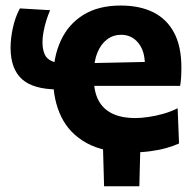

<svg xmlns="http://www.w3.org/2000/svg" viewBox="-20 -534 702 687"><path d="M188.6 -214Q99.1 -214 58.5 -250.9Q17.8 -287.9 17.8 -363.7Q17.8 -379 19.8 -396.7Q21.8 -414.5 25.8 -433.1Q29.8 -451.8 36.1 -469.9Q42.4 -487.9 51.2 -503.9L159.4 -497.5Q152 -480.8 145.6 -460.3Q139.3 -439.9 135.7 -419.9Q132 -400 132 -384Q132 -358.6 139.1 -341.3Q146.2 -324 164.8 -315.5Q183.4 -307 217.4 -307H258.6V-214ZM352.4 132.4Q351.2 92.5 350.2 52.6Q349.1 12.7 347.9 -26.5H482.7Q481.5 13.6 480.6 53.3Q479.7 93 478.6 132.4ZM447.1 11.5Q350.5 11.5 289.4 -22.5Q228.2 -56.5 199.3 -116.1Q170.3 -175.6 170.3 -252.7Q170.3 -329.5 197.5 -388.5Q224.7 -447.6 278.5 -480.9Q332.3 -514.2 412 -514.2Q480.1 -514.2 528.6 -490Q577.1 -465.8 603 -416.8Q629 -367.8 629 -293.2Q629 -273.1 628 -257.6Q627.1 -242 624.6 -226.7L496.4 -275.2Q497.4 -281.9 497.9 -288.9Q498.4 -295.9 498.4 -302Q498.4 -352 474.6 -380.8Q450.9 -409.5 413.3 -409.5Q385.1 -409.5 363.2 -393Q341.3 -376.5 328.7 -346.2Q316.1 -316 316.1 -274.8V-250.4Q316.1 -206.6 332 -175.6Q348 -144.6 380.8 -128.1Q413.7 -111.6 465 -111.6Q484.8 -111.6 511 -115.4Q537.3 -119.1 564.6 -126.9Q592 -134.7 615.6 -146.7L620.6 -20.6Q601.3 -11.7 575.3 -4.4Q549.3 3 517 7.2Q484.7 11.5 447.1 11.5ZM228.1 -226.7V-306.6L537.5 -313.1L624.6 -288.6V-226.7Z"/></svg>

Font: Commissioner Thin
Style: Regular
Weight: 100
Designer: Kostas Bartsokas
Foundry: Kostas Bartsokas
Version: Version 1.001;gftools[0.9.23]